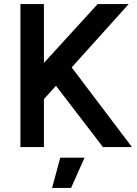

<svg xmlns="http://www.w3.org/2000/svg" viewBox="-20 -720 673 940"><path d="M235 200H328L394 52H275ZM80 0H195V-235L254 -300L484 0H626L331 -390L610 -700H458L195 -412V-700H80Z"/></svg>

Font: Unageo
Style: SemiBold
Weight: 600
Designer: Richard Sepsi
Foundry: Richard Sepsi
Version: Version 2.000